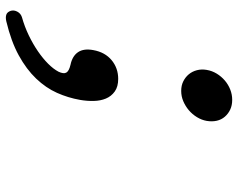

<svg xmlns="http://www.w3.org/2000/svg" viewBox="-97 -473 794 640"><g transform="rotate(90 300.0 -153.0)"><path d="M51 223Q38 226 29 223Q20 220 16 208Q13 197 19 186Q25 175 37 171Q69 162 98 148Q127 134 151 117.5Q175 101 192.5 83.5Q210 66 219 49Q227 32 222 23Q217 14 196 9Q167 3 154 -16Q141 -35 147 -67Q154 -106 180.5 -128Q207 -150 243 -150Q269 -150 285 -138.5Q301 -127 308.5 -109Q316 -91 316.5 -68.5Q317 -46 313 -23Q306 17 289.5 54Q273 91 242 123.5Q211 156 164.5 181.5Q118 207 51 223ZM213 -445Q216 -463 225.5 -478.5Q235 -494 248.5 -505.5Q262 -517 278.5 -523.5Q295 -530 313 -530Q331 -530 345 -523.5Q359 -517 369 -505.5Q379 -494 382.5 -478.5Q386 -463 383 -445Q380 -428 370.5 -412.5Q361 -397 347.5 -385.5Q334 -374 317.5 -367Q301 -360 283 -360Q265 -360 251 -367Q237 -374 227.5 -385.5Q218 -397 214 -412.5Q210 -428 213 -445Z"/></g></svg>

Font: Maple Mono Normal NL
Style: Italic
Weight: 400
Italic angle: -10°
Monospace: yes
Designer: subframe7536
Version: Version 7.000